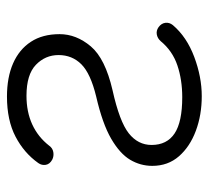

<svg xmlns="http://www.w3.org/2000/svg" viewBox="-44 -549 599 551"><g transform="rotate(-90 255.5 -273.5)"><path d="M255 6Q201 6 155.5 -11Q110 -28 82.5 -59.5Q55 -91 55 -136Q55 -170 72.5 -199.5Q90 -229 133 -254Q176 -279 254 -297Q320 -313 346.5 -339.5Q373 -366 373 -405Q373 -443 345 -470Q317 -497 256 -497Q210 -497 174 -480.5Q138 -464 113 -432Q106 -422 94.5 -420Q83 -418 73 -423Q60 -430 58 -441.5Q56 -453 63 -463Q92 -504 139 -528.5Q186 -553 254 -553Q309 -553 349 -535.5Q389 -518 411 -484.5Q433 -451 433 -402Q433 -354 398 -312.5Q363 -271 272 -250Q182 -230 148.5 -203.5Q115 -177 115 -138Q115 -94 148 -72Q181 -50 252 -50Q302 -50 343.5 -64Q385 -78 413 -112Q421 -121 432 -123Q443 -125 453 -118Q464 -110 465.5 -98.5Q467 -87 459 -77Q425 -37 367.5 -15.5Q310 6 255 6Z"/></g></svg>

Font: ComfortaaLight
Style: Regular
Weight: 300
Designer: Johan Aakerlund
Foundry: Johan Aakerlund
Version: Version 3.104; ttfautohint (v1.8.1.43-b0c9)